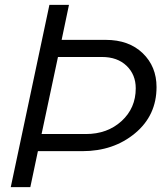

<svg xmlns="http://www.w3.org/2000/svg" viewBox="-20 -765 680 785"><path d="M24 0 182 -745H262L232 -602H412Q507 -602 563.5 -547.5Q620 -493 620 -409Q620 -293 532 -220Q444 -147 317 -147H135L104 0ZM150 -217H331Q419 -217 477 -270Q535 -323 535 -404Q535 -460 497.5 -496Q460 -532 397 -532H217Z"/></svg>

Font: Plus Jakarta Display Light
Style: Italic
Weight: 300
Italic angle: -12°
Designer: Gumpita Rahayu
Foundry: Tokotype Studio
Version: Version 1.000;hotconv 1.0.109;makeotfexe 2.5.65596